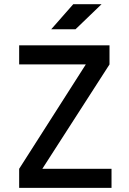

<svg xmlns="http://www.w3.org/2000/svg" viewBox="-20 -914 626 934"><path d="M147.5 -33.2 73.2 -92.8 438.5 -665 512.7 -600.6ZM73.2 0V-92.8H522.5V0ZM73.2 -600.6V-693.4H512.7V-600.6ZM229 -771.5 336.4 -893.6H474.1L347.2 -771.5Z"/></svg>

Font: Cascadia Mono PL
Style: Regular
Weight: 400
Monospace: yes
Designer: Aaron Bell
Foundry: Saja Typeworks
Version: Version 2102.003